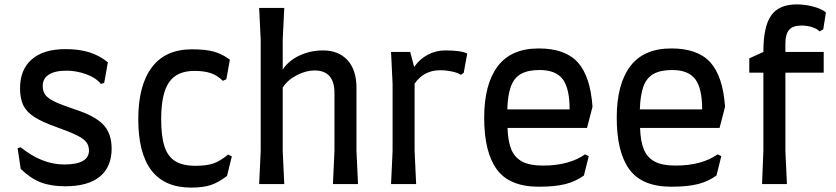

<svg xmlns="http://www.w3.org/2000/svg" viewBox="-20 -836 3796 872"><path d="M74 -69 60 -163 74 -167Q171 -89 271 -89Q384 -89 384 -152Q384 -175 372 -190.5Q360 -206 329 -221.5Q298 -237 236 -259Q171 -282 135.5 -305Q100 -328 85.5 -358.5Q71 -389 71 -435Q71 -520 124.5 -566.5Q178 -613 278 -613Q339 -613 385.5 -598.5Q432 -584 470 -553L453 -459L438 -455Q417 -482 372.5 -498.5Q328 -515 282 -515Q229 -515 201.5 -497Q174 -479 174 -446Q174 -421 186 -405Q198 -389 228 -374.5Q258 -360 318 -340Q411 -310 449 -270Q487 -230 487 -161Q487 -78 433.5 -34Q380 10 276 10Q211 10 164.5 -8Q118 -26 74 -69Z M608 -295Q608 -448 669.5 -530Q731 -612 851 -612Q914 -612 951.5 -601.5Q989 -591 1024 -565L1008 -476L992 -469Q968 -493 938 -503.5Q908 -514 863 -514Q783 -514 747.5 -462Q712 -410 712 -295Q712 -217 727 -171Q742 -125 776 -104Q810 -83 868 -83Q919 -83 950 -94Q981 -105 1016 -134L1033 -126L1011 -37Q972 -7 937 4.5Q902 16 848 16Q608 16 608 -295Z M1499 -150V-414Q1499 -516 1408 -516Q1370 -516 1328 -494.5Q1286 -473 1264 -438V-150L1271 0H1157L1164 -150V-655L1157 -800H1271L1264 -655V-520Q1291 -561 1340.5 -584Q1390 -607 1447 -607Q1518 -607 1558.5 -562.5Q1599 -518 1599 -437V-150L1606 0H1492Z M2102 -593 2086 -505 2073 -496Q2061 -505 2034 -511Q2007 -517 1979 -517Q1905 -517 1863 -456V-150L1870 0H1756L1763 -150V-455L1756 -600H1843L1861 -532Q1886 -568 1923 -587.5Q1960 -607 2002 -607Q2074 -607 2102 -593Z M2179 -301Q2179 -453 2240 -534.5Q2301 -616 2427 -616Q2546 -616 2603.5 -553.5Q2661 -491 2671 -351L2646 -255H2285Q2287 -193 2302.5 -156.5Q2318 -120 2352 -102Q2386 -84 2446 -84Q2507 -84 2555.5 -97.5Q2604 -111 2637 -135L2654 -127L2632 -39Q2595 -12 2548 0Q2501 12 2427 12Q2294 12 2236.5 -66.5Q2179 -145 2179 -301ZM2567 -339Q2567 -435 2535.5 -476.5Q2504 -518 2431 -518Q2378 -518 2346.5 -500.5Q2315 -483 2300.5 -444Q2286 -405 2284 -339Z M2781 -301Q2781 -453 2842 -534.5Q2903 -616 3029 -616Q3148 -616 3205.5 -553.5Q3263 -491 3273 -351L3248 -255H2887Q2889 -193 2904.5 -156.5Q2920 -120 2954 -102Q2988 -84 3048 -84Q3109 -84 3157.5 -97.5Q3206 -111 3239 -135L3256 -127L3234 -39Q3197 -12 3150 0Q3103 12 3029 12Q2896 12 2838.5 -66.5Q2781 -145 2781 -301ZM3169 -339Q3169 -435 3137.5 -476.5Q3106 -518 3033 -518Q2980 -518 2948.5 -500.5Q2917 -483 2902.5 -444Q2888 -405 2886 -339Z M3383 -571 3447 -600Q3447 -716 3482.5 -766Q3518 -816 3598 -816Q3639 -816 3677.5 -805Q3716 -794 3731 -779L3719 -703L3702 -693Q3692 -705 3669 -712.5Q3646 -720 3620 -720Q3581 -720 3564 -700.5Q3547 -681 3547 -638V-600H3721V-506H3547V-150L3554 0H3441L3447 -150V-506H3383Z"/></svg>

Font: Farro
Style: Regular
Weight: 400
Designer: Aceler Chua
Foundry: Grayscale Limited
Version: Version 1.101